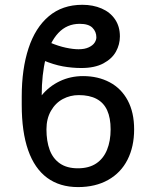

<svg xmlns="http://www.w3.org/2000/svg" viewBox="-20 -759 640 789"><path d="M531.2 -227.5Q531.2 -156.2 503.9 -102.5Q476.6 -48.8 424.3 -19.5Q372.1 9.8 300.8 9.8Q225.6 9.8 173.8 -28.3Q122.1 -66.4 95.7 -141.6Q69.3 -216.8 69.3 -328.1V-362.3Q69.3 -475.6 97.2 -560.5Q125 -645.5 180.7 -692.4Q236.3 -739.3 318.4 -739.3Q362.3 -739.3 397.5 -724.1Q432.6 -709 452.6 -679.7Q472.7 -650.4 472.7 -609.4Q472.7 -576.2 456.5 -546.9Q440.4 -517.6 404.8 -498.5Q369.1 -479.5 314.5 -479.5Q276.4 -479.5 238.3 -486.3Q200.2 -493.2 156.2 -511.7L185.5 -584Q220.7 -569.3 250.5 -563Q280.3 -556.6 302.7 -556.6Q328.1 -556.6 344.7 -564.5Q361.3 -572.3 368.7 -583.5Q376 -594.7 376 -605.5Q376 -628.9 359.9 -645Q343.8 -661.1 307.6 -661.1Q254.9 -661.1 219.7 -623.5Q184.6 -585.9 168 -519.5Q151.4 -453.1 151.4 -367.2Q181.6 -404.3 225.6 -425.3Q269.5 -446.3 321.3 -446.3Q382.8 -446.3 430.7 -420.9Q478.5 -395.5 504.9 -346.2Q531.2 -296.9 531.2 -227.5ZM170.9 -227.5Q170.9 -178.7 184.1 -143.1Q197.3 -107.4 226.1 -87.4Q254.9 -67.4 299.8 -67.4Q345.7 -67.4 375.5 -87.4Q405.3 -107.4 419.9 -143.6Q434.6 -179.7 434.6 -227.5Q434.6 -274.4 420.4 -305.7Q406.2 -336.9 377 -352.5Q347.7 -368.2 303.7 -368.2Q268.6 -368.2 238.3 -352.1Q208 -335.9 189.5 -303.7Q170.9 -271.5 170.9 -227.5Z"/></svg>

Font: Pretendard Std Variable
Style: Regular
Weight: 400
Designer: Base glyphs from Inter by Rasmus Andersson; Hangeul glyphs from Noto Sans CJK(Source Han Sans) by Jang Soo-young and Kan
Foundry: Kil Hyung-jin
Version: Version 1.309;Glyphs 3.2 (3225)